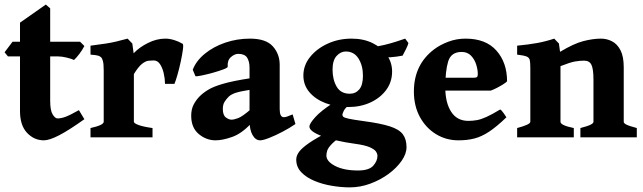

<svg xmlns="http://www.w3.org/2000/svg" viewBox="-22 -600 2811 839"><path d="M346.7 -79.1Q278.3 -30.3 235.8 -8.5Q193.4 13.2 169.9 13.2Q127 13.2 96.2 -19.5Q65.4 -52.2 65.4 -114.7V-353.5H12.7L-2 -371.6L32.7 -417.5H65.4V-501L178.2 -580.1L197.3 -563.5V-417.5H328.1L346.7 -398.9Q338.4 -382.3 324.5 -364Q310.5 -345.7 301.3 -337.9Q290.5 -343.3 269.3 -348.4Q248 -353.5 231.4 -353.5H197.3V-159.2Q197.3 -117.7 208 -100.1Q218.8 -82.5 229.5 -82.5Q245.1 -82.5 264.4 -89.6Q283.7 -96.7 322.8 -118.7Z M775.9 -408.7Q780.3 -406.2 777.3 -383.8Q774.4 -361.3 767.8 -330.8Q761.2 -300.3 753.4 -272.9Q745.6 -245.6 740.2 -233.4H699.2Q698.7 -257.8 693.1 -281.2Q687.5 -304.7 676.8 -320.3Q666 -335.9 649.4 -335.9Q639.2 -335.9 626.5 -334.5Q613.8 -333 598.4 -320.8Q583 -308.6 563 -276.4V-67.9Q563 -61.5 582.8 -54Q602.5 -46.4 644.5 -40.5V0H373.5V-40.5Q431.2 -53.2 431.2 -67.9V-291.5Q431.2 -321.3 427.7 -333.3Q424.3 -345.2 420.4 -349.1Q414.6 -354.5 406.5 -356.9Q398.4 -359.4 373.5 -361.3V-400.4Q414.6 -405.8 438.7 -409.4Q462.9 -413.1 483.9 -418Q504.9 -422.9 535.6 -431.2L556.2 -409.7L562 -367.2Q586.4 -393.1 624.3 -412.1Q662.1 -431.2 700.7 -431.2Q719.2 -431.2 739.5 -424.8Q759.8 -418.5 775.9 -408.7Z M1269 -58.1Q1243.7 -40.5 1212.4 -24.2Q1181.2 -7.8 1154.3 2.7Q1127.4 13.2 1114.7 13.2Q1094.7 13.2 1081.5 -10Q1068.4 -33.2 1068.4 -73.2V-304.2Q1068.4 -331.1 1058.1 -347.7Q1047.9 -364.3 1019.5 -364.7Q1002.9 -364.7 986.8 -350.3Q970.7 -335.9 973.1 -308.6Q973.6 -304.2 954.3 -296.9Q935.1 -289.6 908.7 -282.2Q882.3 -274.9 860.1 -270.3Q837.9 -265.6 832 -267.1L820.3 -295.4Q835.4 -334.5 873 -365.2Q910.6 -396 962.2 -413.6Q1013.7 -431.2 1070.3 -431.2Q1140.1 -431.2 1170.2 -397.5Q1200.2 -363.8 1200.2 -317.4V-123Q1200.2 -87.9 1218.3 -87.9Q1224.6 -87.9 1231.7 -90.3Q1238.8 -92.8 1256.8 -100.1ZM1072.8 -208Q1029.3 -201.2 1008.8 -194.6Q988.3 -188 977.5 -177.7Q965.8 -166 958.7 -154.1Q951.7 -142.1 951.7 -124Q951.7 -96.7 964.8 -86.9Q978 -77.1 989.7 -77.1Q1001 -77.1 1019 -84Q1037.1 -90.8 1072.8 -121.6L1076.2 -61.5Q1034.2 -16.1 992.2 -1.5Q950.2 13.2 919.9 13.2Q879.4 13.2 846.4 -14.4Q813.5 -42 813.5 -94.2Q813.5 -122.1 824 -142.6Q834.5 -163.1 851.1 -179.7Q865.7 -194.3 888.2 -208Q910.6 -221.7 953.6 -234.1Q996.6 -246.6 1072.8 -258.3Z M1754.4 43Q1754.4 71.8 1733.2 102.5Q1711.9 133.3 1676.3 159.7Q1640.6 186 1596.4 202.4Q1552.2 218.8 1506.3 218.8Q1469.2 218.8 1428.2 211.9Q1387.2 205.1 1352.1 190.4Q1316.9 175.8 1294.7 152.8Q1272.5 129.9 1272.5 97.2Q1272.5 80.6 1284.9 63.5Q1297.4 46.4 1329.3 24.4Q1361.3 2.4 1419.9 -27.3Q1419.9 -27.3 1435.1 -26.4Q1450.2 -25.4 1465.8 -22.5Q1481.4 -19.5 1482.4 -13.2Q1444.8 11.7 1428.5 28.6Q1412.1 45.4 1408.2 57.4Q1404.3 69.3 1404.3 79.6Q1404.3 105.5 1442.6 125.2Q1481 145 1542 145Q1590.3 145 1608.9 124.3Q1627.4 103.5 1627.4 81.1Q1627.4 72.3 1621.1 62.5Q1614.7 52.7 1594 43.5Q1573.2 34.2 1529.3 28.3Q1440.9 16.1 1385.5 -4.9Q1330.1 -25.9 1330.1 -46.9Q1330.1 -59.6 1355.2 -87.6Q1380.4 -115.7 1432.6 -149.4L1522.9 -157.2Q1486.8 -130.4 1480.5 -116.5Q1474.1 -102.5 1474.1 -98.6Q1474.1 -94.2 1477.8 -90.1Q1481.4 -85.9 1501 -81.5Q1520.5 -77.1 1566.9 -70.8Q1640.6 -61 1681.4 -47.9Q1722.2 -34.7 1738.3 -13.2Q1754.4 8.3 1754.4 43ZM1762.7 -412.1Q1761.2 -403.8 1752.4 -386Q1743.7 -368.2 1737.3 -356.9Q1713.4 -352.1 1685.5 -349.9Q1657.7 -347.7 1619.6 -349.6L1604 -394.5Q1629.9 -397 1658 -403.8Q1686 -410.6 1710.4 -418.5Q1734.9 -426.3 1748.5 -431.2ZM1691.4 -287.6Q1691.4 -241.7 1665.5 -206.8Q1639.6 -171.9 1596.4 -152.1Q1553.2 -132.3 1500 -132.3Q1444.8 -132.3 1400.4 -149.4Q1356 -166.5 1329.8 -197.5Q1303.7 -228.5 1303.7 -270Q1303.7 -314.5 1332.8 -350.8Q1361.8 -387.2 1409.7 -409.2Q1457.5 -431.2 1514.6 -431.2Q1566.9 -431.2 1606.7 -411.4Q1646.5 -391.6 1668.9 -359.1Q1691.4 -326.7 1691.4 -287.6ZM1564 -269.5Q1564 -313 1544.7 -344Q1525.4 -375 1488.8 -375Q1466.8 -375 1449 -355.7Q1431.2 -336.4 1431.2 -295.9Q1431.2 -252 1449.2 -221.2Q1467.3 -190.4 1506.3 -190.4Q1532.2 -190.4 1548.1 -209.5Q1564 -228.5 1564 -269.5Z M2193.8 -244.6Q2188.5 -238.8 2175 -230.5Q2161.6 -222.2 2147 -214.8Q2132.3 -207.5 2122.6 -204.1H1843.3L1844.2 -260.3H2048.8Q2059.1 -260.3 2062.5 -263.7Q2065.9 -267.1 2065.9 -276.4Q2065.9 -295.4 2058.8 -318.1Q2051.8 -340.8 2036.1 -356.9Q2020.5 -373 1995.1 -373Q1949.2 -373 1936.5 -331.8Q1923.8 -290.5 1923.8 -217.8Q1923.8 -151.4 1949.5 -111.6Q1975.1 -71.8 2024.4 -71.8Q2043.5 -71.8 2061.5 -75Q2079.6 -78.1 2103.5 -88.9Q2127.4 -99.6 2163.6 -121.6Q2169.4 -119.1 2179.2 -105Q2189 -90.8 2190.9 -87.4Q2148.4 -46.4 2115.5 -24.7Q2082.5 -2.9 2051.3 5.1Q2020 13.2 1981.4 13.2Q1927.2 13.2 1883.1 -13.9Q1838.9 -41 1812.7 -89.1Q1786.6 -137.2 1786.6 -200.2Q1786.6 -317.9 1875.5 -384.8Q1901.4 -404.3 1937 -417.7Q1972.7 -431.2 2012.7 -431.2Q2101.1 -431.2 2147.5 -378.7Q2193.8 -326.2 2193.8 -244.6Z M2514.2 0V-40.5Q2546.4 -48.8 2558.8 -55.2Q2571.3 -61.5 2571.3 -67.9V-252Q2571.3 -298.3 2562.5 -316.7Q2553.7 -335 2530.3 -335Q2512.7 -335 2491.7 -331.5Q2470.7 -328.1 2427.2 -311V-67.9Q2427.2 -52.2 2485.4 -40.5V0H2237.8V-40.5Q2295.4 -55.7 2295.4 -67.9V-302.7Q2295.4 -326.7 2293 -337.6Q2290.5 -348.6 2278.6 -353.3Q2266.6 -357.9 2237.8 -361.3V-400.4Q2288.6 -405.3 2325.7 -412.1Q2362.8 -418.9 2399.9 -431.2L2420.4 -409.7L2425.3 -373.5Q2485.4 -409.7 2527.3 -420.4Q2569.3 -431.2 2604 -431.2Q2629.9 -431.2 2652.6 -419.4Q2675.3 -407.7 2689.5 -380.4Q2703.6 -353 2703.6 -305.7V-67.9Q2703.6 -61.5 2714.8 -55.7Q2726.1 -49.8 2760.7 -40.5V0Z"/></svg>

Font: Dai Banna SIL
Style: Bold
Weight: 700
Designer: Victor Gaultney
Foundry: SIL International
Version: Version 4.000